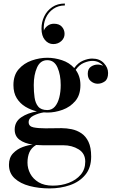

<svg xmlns="http://www.w3.org/2000/svg" viewBox="-20 -792 648 1072"><path d="M340.5 -602.7Q340.5 -579.1 322.1 -562.5Q303.7 -545.9 277.3 -545.9Q250.1 -545.9 230.9 -568.7Q211.7 -591.5 211.7 -632.7Q211.7 -669.1 227.1 -700.9Q242.5 -732.7 271.7 -752.5Q300.9 -772.3 342.1 -772.3V-761.5Q305.3 -761.5 277.7 -742.5Q250.1 -723.5 235.7 -691.5Q221.3 -659.5 224.9 -621.1Q229.7 -635.9 245.1 -647.7Q260.5 -659.5 281.3 -659.5Q310.5 -659.5 325.5 -642.7Q340.5 -625.9 340.5 -602.7ZM62 -68.5Q62 -112 98.2 -136.8Q134.5 -161.5 186 -170Q152 -178 122 -196Q92 -214 73.5 -243.8Q55 -273.5 55 -317Q55 -372 84.2 -405.5Q113.5 -439 157.2 -454.2Q201 -469.5 244 -469.5Q284.5 -469.5 325.8 -456Q367 -442.5 394.5 -412Q416 -442 444 -453.5Q472 -465 494.5 -465Q536 -465 559.8 -439.8Q583.5 -414.5 583.5 -384.5Q583.5 -350.5 565 -337.5Q546.5 -324.5 525.5 -324.5Q504.5 -324.5 487.2 -338.8Q470 -353 470 -380Q470 -407.5 487.5 -419.5Q505 -431.5 525.5 -431.5Q541.5 -431.5 556 -424.5Q546.5 -436.5 531.2 -444.2Q516 -452 495.5 -452Q474.5 -452 448.5 -441.2Q422.5 -430.5 402.5 -402Q415 -385.5 422 -364.2Q429 -343 429 -317Q429 -261.5 400.5 -228Q372 -194.5 329.5 -179Q287 -163.5 244 -163.5Q234 -163.5 224 -164.5Q195 -160 167.5 -146.5Q140 -133 140 -110Q140 -86.5 166.5 -81Q193 -75.5 233.5 -75.5Q260 -75.5 281 -76Q302 -76.5 323.5 -76.5Q351.5 -76.5 380.5 -70.5Q409.5 -64.5 434.2 -48Q459 -31.5 474 -0.2Q489 31 489 82Q489 145 456.2 184.2Q423.5 223.5 370.5 241.8Q317.5 260 257 260Q197 260 145.2 246.5Q93.5 233 61.8 203.8Q30 174.5 30 128Q30 88 53 64Q76 40 107 28.8Q138 17.5 162.5 15.5Q116 8.5 89 -11.8Q62 -32 62 -68.5ZM168.5 -317Q168.5 -279.5 173 -247.8Q177.5 -216 193.5 -196.8Q209.5 -177.5 244 -177.5Q270 -177.5 286.5 -196.8Q303 -216 311 -247.8Q319 -279.5 319 -317Q319 -374.5 301 -415.2Q283 -456 244 -456Q205 -456 186.8 -415.2Q168.5 -374.5 168.5 -317ZM133.5 116Q133.5 148.5 149 177.8Q164.5 207 195.8 225.8Q227 244.5 275 244.5Q323 244.5 364.2 228.8Q405.5 213 430.8 183.2Q456 153.5 456 110.5Q456 64.5 419 41.8Q382 19 333 19H219Q199 19 181.5 17.5Q155 33.5 144.2 58.2Q133.5 83 133.5 116Z"/></svg>

Font: Bodoni* 16 Medium
Style: Regular
Weight: 500
Version: Version 2.2